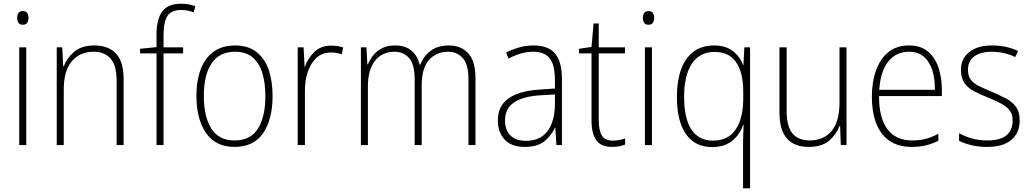

<svg xmlns="http://www.w3.org/2000/svg" viewBox="-20 -785 5580 1039"><path d="M103 -725Q121 -725 127.5 -714.5Q134 -704 134 -688Q134 -672 127 -661.5Q120 -651 103 -651Q87 -651 80 -661.5Q73 -672 73 -688Q73 -704 80 -714.5Q87 -725 103 -725ZM122 -529V0H84V-529Z M490 -539Q567 -539 608 -495Q649 -451 649 -356V0H611V-351Q611 -431 578.5 -468Q546 -505 487 -505Q413 -505 369 -454Q325 -403 325 -300V0H287V-529H317L322 -426H325Q341 -470 381 -504.5Q421 -539 490 -539Z M971 -496H865V0H827V-496H738V-521L827 -530V-597Q827 -681 858 -723Q889 -765 960 -765Q983 -765 1002 -761Q1021 -757 1037 -752L1028 -718Q997 -731 960 -731Q908 -731 886.5 -699.5Q865 -668 865 -595V-529H971Z M1455 -265Q1455 -139 1404 -64.5Q1353 10 1249 10Q1148 10 1095.5 -64.5Q1043 -139 1043 -266Q1043 -395 1097 -467Q1151 -539 1252 -539Q1322 -539 1367 -504.5Q1412 -470 1433.5 -408.5Q1455 -347 1455 -265ZM1083 -266Q1083 -154 1123.5 -89.5Q1164 -25 1249 -25Q1336 -25 1376 -89Q1416 -153 1416 -265Q1416 -336 1399.5 -390Q1383 -444 1347 -474.5Q1311 -505 1252 -505Q1167 -505 1125 -442Q1083 -379 1083 -266Z M1772 -538Q1808 -538 1837 -528L1830 -492Q1816 -496 1801.5 -498.5Q1787 -501 1771 -501Q1724 -501 1693 -472.5Q1662 -444 1645.5 -395.5Q1629 -347 1630 -288V0H1591V-529H1623L1628 -424H1630Q1645 -468 1680 -503Q1715 -538 1772 -538Z M2410 -539Q2475 -539 2514 -496.5Q2553 -454 2553 -363V0H2515V-360Q2515 -437 2484 -471Q2453 -505 2406 -505Q2340 -505 2301 -460Q2262 -415 2262 -324V0H2224V-356Q2224 -437 2193.5 -471Q2163 -505 2115 -505Q2048 -505 2009.5 -456Q1971 -407 1971 -319V0H1933V-529H1963L1968 -437H1971Q1981 -462 1999.5 -485.5Q2018 -509 2047 -524Q2076 -539 2119 -539Q2173 -539 2206.5 -511Q2240 -483 2251 -435H2254Q2273 -482 2311 -510.5Q2349 -539 2410 -539Z M2868 -539Q2946 -539 2983.5 -495.5Q3021 -452 3021 -355V0H2991L2985 -94H2983Q2964 -52 2926.5 -21Q2889 10 2820 10Q2747 10 2710.5 -30Q2674 -70 2674 -133Q2674 -212 2732 -252.5Q2790 -293 2897 -300L2983 -306V-349Q2983 -434 2954.5 -469.5Q2926 -505 2866 -505Q2834 -505 2801 -496Q2768 -487 2732 -468L2719 -501Q2753 -518 2790.5 -528.5Q2828 -539 2868 -539ZM2900 -269Q2810 -263 2761.5 -230.5Q2713 -198 2713 -133Q2713 -80 2742.5 -51.5Q2772 -23 2825 -23Q2905 -23 2943.5 -76.5Q2982 -130 2983 -219V-274Z M3297 -24Q3316 -24 3333 -27.5Q3350 -31 3363 -36V-3Q3349 3 3332 6.5Q3315 10 3292 10Q3232 10 3206.5 -26.5Q3181 -63 3181 -133V-496H3113V-521L3181 -531L3192 -658H3220V-529H3362V-496H3220V-135Q3220 -80 3236.5 -52Q3253 -24 3297 -24Z M3489 -725Q3507 -725 3513.5 -714.5Q3520 -704 3520 -688Q3520 -672 3513 -661.5Q3506 -651 3489 -651Q3473 -651 3466 -661.5Q3459 -672 3459 -688Q3459 -704 3466 -714.5Q3473 -725 3489 -725ZM3508 -529V0H3470V-529Z M4001 -8Q4001 -26 4002 -55.5Q4003 -85 4004 -109H4001Q3984 -56 3941.5 -22.5Q3899 11 3834 11Q3742 11 3692.5 -58.5Q3643 -128 3643 -262Q3643 -345 3665 -407.5Q3687 -470 3732 -504.5Q3777 -539 3844 -539Q3907 -539 3946 -508.5Q3985 -478 4001 -433H4003L4008 -529H4039V234H4001ZM3838 -24Q3920 -24 3960.5 -83.5Q4001 -143 4002 -246V-287Q4002 -392 3963.5 -448Q3925 -504 3847 -504Q3766 -504 3724 -440.5Q3682 -377 3682 -262Q3682 -143 3722 -83.5Q3762 -24 3838 -24Z M4561 -529V0H4530L4526 -103H4523Q4507 -59 4467.5 -24.5Q4428 10 4357 10Q4198 10 4198 -176V-529H4237V-182Q4237 -101 4268.5 -63Q4300 -25 4361 -25Q4437 -25 4480 -76Q4523 -127 4523 -232V-529Z M4899 -539Q4962 -539 5001 -506.5Q5040 -474 5058.5 -419Q5077 -364 5077 -297V-265H4737Q4736 -149 4781.5 -87Q4827 -25 4915 -25Q4955 -25 4987 -33Q5019 -41 5058 -61V-23Q5025 -7 4990.5 1.5Q4956 10 4914 10Q4840 10 4792 -24Q4744 -58 4721 -119Q4698 -180 4698 -262Q4698 -341 4720.5 -404Q4743 -467 4787.5 -503Q4832 -539 4899 -539ZM4899 -505Q4830 -505 4787.5 -453Q4745 -401 4738 -299H5039Q5040 -358 5025 -405Q5010 -452 4979 -478.5Q4948 -505 4899 -505Z M5498 -133Q5498 -67 5453.5 -28.5Q5409 10 5321 10Q5273 10 5234 0Q5195 -10 5170 -23V-64Q5202 -46 5241 -35.5Q5280 -25 5321 -25Q5394 -25 5427 -53.5Q5460 -82 5460 -133Q5460 -167 5443.5 -188Q5427 -209 5397.5 -224.5Q5368 -240 5329 -256Q5286 -273 5252.5 -290.5Q5219 -308 5199.5 -335Q5180 -362 5180 -407Q5180 -467 5224.5 -503Q5269 -539 5348 -539Q5389 -539 5425 -531Q5461 -523 5489 -509L5474 -476Q5449 -489 5415 -497Q5381 -505 5347 -505Q5287 -505 5252.5 -480Q5218 -455 5218 -407Q5218 -374 5233.5 -353.5Q5249 -333 5278 -319Q5307 -305 5346 -289Q5387 -271 5421.5 -253.5Q5456 -236 5477 -208Q5498 -180 5498 -133Z"/></svg>

Font: Noto Sans Gurmukhi SemiCondensed ExtraLight
Style: Regular
Weight: 200
Width: 4
Designer: Jelle Bosma - Monotype Design Team
Foundry: Monotype Imaging Inc.
Version: Version 2.004; ttfautohint (v1.8.4.7-5d5b)